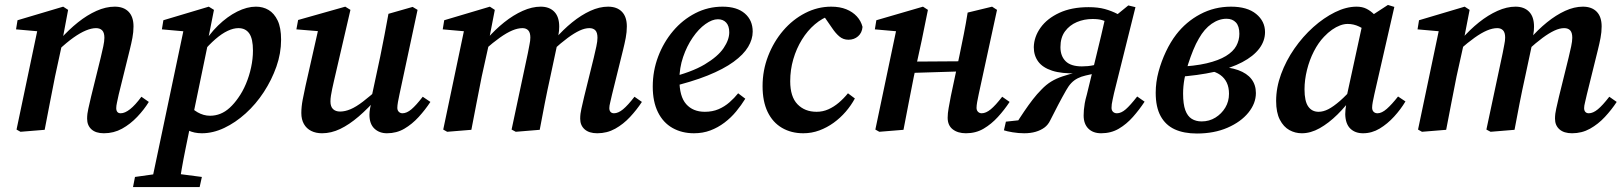

<svg xmlns="http://www.w3.org/2000/svg" viewBox="-20 -526 6579 778"><path d="M63 8 47 -1 135 -420 170 -396 45 -407 51 -444 236 -499 256 -486 232 -358V-350L203 -216Q192 -163 182 -109Q172 -55 161 0ZM401 14Q368 14 350.5 -2Q333 -18 333 -45Q333 -65 338 -86Q343 -107 349 -134L388 -292Q394 -317 398.5 -338Q403 -359 403 -373Q403 -394 394 -403Q385 -412 369 -412Q351 -412 328 -402.5Q305 -393 277.5 -373.5Q250 -354 217 -323L214 -367H224Q259 -406 296 -435.5Q333 -465 371 -482Q409 -499 445 -499Q481 -499 501 -478.5Q521 -458 521 -419Q521 -396 516.5 -372.5Q512 -349 506 -325L461 -143Q457 -124 454 -110.5Q451 -97 451 -88Q451 -78 455.5 -72.5Q460 -67 469 -67Q486 -67 507 -83.5Q528 -100 553 -134L583 -113Q564 -82 536 -52.5Q508 -23 474.5 -4.5Q441 14 401 14Z M519 232 527 191 641 175H675L798 191L789 232ZM590 232 727 -419 760 -396 636 -407 642 -444 826 -499 847 -486 821 -355 823 -351 758 -37 752 -22Q741 32 732 76Q723 120 716.5 157.5Q710 195 704 232ZM798 14Q767 14 743 2.5Q719 -9 696 -33L734 -113Q756 -85 780.5 -71Q805 -57 831 -57Q853 -57 873 -65Q893 -73 911 -89.5Q929 -106 945 -129Q963 -154 976.5 -186Q990 -218 997.5 -253Q1005 -288 1005 -321Q1005 -369 990 -390.5Q975 -412 946 -412Q926 -412 902.5 -401Q879 -390 853 -367.5Q827 -345 799 -312L788 -337H798Q826 -386 863.5 -422.5Q901 -459 941 -479Q981 -499 1017 -499Q1046 -499 1068.5 -485.5Q1091 -472 1105 -443Q1119 -414 1119 -365Q1119 -310 1100 -256Q1081 -202 1049 -153Q1017 -104 975.5 -66.5Q934 -29 888.5 -7.5Q843 14 798 14Z M1285 14Q1260 14 1241 4.5Q1222 -5 1211.5 -23.5Q1201 -42 1201 -68Q1201 -93 1206.5 -122Q1212 -151 1218 -178L1274 -426L1291 -398L1181 -407L1188 -445L1379 -499L1400 -486L1333 -197Q1329 -180 1326 -165.5Q1323 -151 1321 -138.5Q1319 -126 1319 -115Q1319 -94 1329.5 -84Q1340 -74 1358 -74Q1378 -74 1400.5 -83.5Q1423 -93 1451 -114.5Q1479 -136 1516 -169L1527 -133H1512Q1472 -87 1433.5 -54Q1395 -21 1358.5 -3.5Q1322 14 1285 14ZM1548 14Q1517 14 1497 -5Q1477 -24 1477 -61Q1477 -72 1479.5 -86.5Q1482 -101 1489 -125H1484L1521 -298Q1530 -341 1538 -384Q1546 -427 1554 -470L1652 -498L1672 -486L1599 -145Q1595 -127 1592.5 -112.5Q1590 -98 1590 -89Q1590 -79 1596 -73Q1602 -67 1611 -67Q1628 -67 1647 -83Q1666 -99 1693 -134L1724 -113Q1703 -81 1676.5 -52Q1650 -23 1618.5 -4.5Q1587 14 1548 14Z M1792 8 1776 -1 1864 -420 1899 -396 1774 -407 1780 -444 1965 -499 1985 -486 1960 -357 1963 -356 1932 -216Q1921 -163 1911 -109Q1901 -55 1890 0ZM2070 8 2053 -1 2119 -311Q2122 -329 2125.5 -345Q2129 -361 2129 -374Q2129 -394 2120.5 -403Q2112 -412 2097 -412Q2078 -412 2055.5 -402.5Q2033 -393 2005.5 -373.5Q1978 -354 1944 -324L1942 -367H1952Q1986 -406 2023 -435.5Q2060 -465 2098 -482Q2136 -499 2171 -499Q2206 -499 2226 -478.5Q2246 -458 2246 -418Q2246 -401 2243 -386Q2240 -371 2237 -355L2239 -351L2210 -215Q2198 -161 2187.5 -107.5Q2177 -54 2167 0ZM2400 14Q2367 14 2349 -2Q2331 -18 2331 -45Q2331 -65 2336 -86Q2341 -107 2347 -134L2386 -292Q2392 -317 2396.5 -338Q2401 -359 2401 -373Q2401 -394 2392.5 -403Q2384 -412 2368 -412Q2350 -412 2328.5 -402Q2307 -392 2280.5 -372.5Q2254 -353 2220 -322L2218 -367H2228Q2262 -406 2298.5 -435.5Q2335 -465 2372 -482Q2409 -499 2444 -499Q2480 -499 2500 -478.5Q2520 -458 2520 -419Q2520 -396 2515.5 -372.5Q2511 -349 2505 -325L2460 -143Q2456 -124 2452.5 -110.5Q2449 -97 2449 -88Q2449 -78 2454 -72.5Q2459 -67 2468 -67Q2485 -67 2504.5 -83Q2524 -99 2551 -134L2581 -113Q2560 -81 2533 -52Q2506 -23 2473 -4.5Q2440 14 2400 14Z M2792 14Q2743 14 2705 -7.5Q2667 -29 2646 -71.5Q2625 -114 2625 -175Q2625 -239 2647 -297Q2669 -355 2707.5 -400.5Q2746 -446 2797.5 -472.5Q2849 -499 2908 -499Q2966 -499 2998 -471.5Q3030 -444 3030 -398Q3030 -367 3011.5 -336Q2993 -305 2952.5 -275.5Q2912 -246 2847.5 -220Q2783 -194 2690 -172L2688 -210Q2782 -233 2835.5 -265Q2889 -297 2912 -331Q2935 -365 2935 -395Q2935 -421 2922.5 -434.5Q2910 -448 2889 -448Q2866 -448 2838.5 -428.5Q2811 -409 2787 -374Q2763 -339 2748 -295Q2733 -251 2733 -203Q2733 -135 2760.5 -104Q2788 -73 2836 -73Q2867 -73 2891.5 -83.5Q2916 -94 2936 -111.5Q2956 -129 2971 -148L3000 -126Q2984 -100 2963 -74.5Q2942 -49 2915.5 -29Q2889 -9 2858.5 2.5Q2828 14 2792 14Z M3235 14Q3186 14 3148.5 -8Q3111 -30 3090.5 -72.5Q3070 -115 3070 -177Q3070 -241 3092.5 -299Q3115 -357 3153.5 -402Q3192 -447 3242.5 -473Q3293 -499 3348 -499Q3383 -499 3409 -488.5Q3435 -478 3452 -459.5Q3469 -441 3475 -417Q3473 -393 3457 -379Q3441 -365 3418 -365Q3397 -365 3381.5 -378Q3366 -391 3352 -412L3307 -477H3368V-464H3346Q3312 -453 3282 -427.5Q3252 -402 3229.5 -365.5Q3207 -329 3194.5 -286Q3182 -243 3182 -197Q3182 -134 3211.5 -103.5Q3241 -73 3289 -73Q3314 -73 3336.5 -83Q3359 -93 3379 -110Q3399 -127 3416 -148L3444 -127Q3429 -99 3407 -73.5Q3385 -48 3358 -28.5Q3331 -9 3300 2.5Q3269 14 3235 14Z M3543 8 3527 -1 3615 -420 3650 -396 3525 -407 3531 -444 3720 -499 3740 -486 3715 -363 3683 -216Q3672 -163 3662 -109Q3652 -55 3641 0ZM3622 -229V-276L3916 -278V-238ZM3894 14Q3861 14 3840.5 -2Q3820 -18 3820 -49Q3820 -67 3824 -88.5Q3828 -110 3833 -137L3868 -302Q3877 -345 3885.5 -388Q3894 -431 3901 -475L4000 -499L4020 -486L3946 -145Q3942 -127 3939.5 -112.5Q3937 -98 3937 -89Q3937 -79 3943 -73Q3949 -67 3958 -67Q3975 -67 3994.5 -83Q4014 -99 4041 -134L4071 -113Q4050 -81 4023.5 -52Q3997 -23 3965.5 -4.5Q3934 14 3894 14Z M4048 2 4056 -33 4148 -43 4092 -16Q4112 -48 4130 -74.5Q4148 -101 4165 -123Q4182 -145 4200 -163Q4219 -183 4239.5 -195.5Q4260 -208 4285.5 -216.5Q4311 -225 4343 -233V-229Q4282 -227 4243.5 -239.5Q4205 -252 4187 -276.5Q4169 -301 4169 -335Q4170 -377 4196.5 -414Q4223 -451 4272.5 -474Q4322 -497 4391 -497Q4429 -497 4456.5 -489.5Q4484 -482 4509 -469L4552 -504L4581 -497L4494 -148Q4491 -133 4488.5 -122.5Q4486 -112 4485 -104Q4484 -96 4484 -89Q4484 -79 4490 -73Q4496 -67 4506 -67Q4523 -67 4541.5 -83Q4560 -99 4588 -135L4618 -114Q4597 -82 4571 -52.5Q4545 -23 4513.5 -4.5Q4482 14 4442 14Q4409 14 4390 -5Q4371 -24 4371 -58Q4371 -69 4372 -81Q4373 -93 4375.5 -107.5Q4378 -122 4384 -143L4421 -295Q4432 -339 4442 -382Q4452 -425 4462 -469L4473 -434Q4461 -440 4446 -444.5Q4431 -449 4407 -449Q4373 -449 4343.5 -436.5Q4314 -424 4295.5 -399Q4277 -374 4277 -335Q4277 -299 4298 -278Q4319 -257 4364 -257Q4389 -257 4410 -261.5Q4431 -266 4455 -274L4446 -235L4379 -220Q4361 -216 4346.5 -208.5Q4332 -201 4321 -189.5Q4310 -178 4300 -160Q4284 -132 4268 -101.5Q4252 -71 4236 -39Q4227 -20 4212 -9Q4197 2 4176.5 8Q4156 14 4130 14Q4107 14 4083 10Q4059 6 4048 2Z M4830 15Q4777 15 4740 -2Q4703 -19 4683 -55.5Q4663 -92 4663 -150Q4663 -193 4674.5 -235.5Q4686 -278 4704.5 -317Q4723 -356 4746 -386Q4786 -438 4843.5 -468.5Q4901 -499 4968 -499Q5034 -499 5070 -469.5Q5106 -440 5106 -396Q5106 -360 5082.5 -329Q5059 -298 5013.5 -274Q4968 -250 4901.5 -235Q4835 -220 4747 -214V-255Q4821 -258 4869.5 -269.5Q4918 -281 4947.5 -299Q4977 -317 4989.5 -340Q5002 -363 5002 -389Q5002 -420 4988 -435Q4974 -450 4950 -450Q4919 -450 4889.5 -429.5Q4860 -409 4838 -370Q4826 -350 4815 -323Q4804 -296 4794.5 -266.5Q4785 -237 4779.5 -206.5Q4774 -176 4774 -147Q4774 -104 4783 -79.5Q4792 -55 4809 -44.5Q4826 -34 4849 -34Q4880 -34 4905 -49.5Q4930 -65 4945 -90Q4960 -115 4960 -146Q4960 -172 4951 -191Q4942 -210 4924.5 -222.5Q4907 -235 4881 -240L4907 -268L4906 -256Q4961 -255 4997 -242Q5033 -229 5051 -205.5Q5069 -182 5069 -149Q5069 -107 5038.5 -69.5Q5008 -32 4954 -8.5Q4900 15 4830 15Z M5255 14Q5228 14 5204.5 1Q5181 -12 5166 -41Q5151 -70 5151 -117Q5151 -171 5171 -225.5Q5191 -280 5225 -329Q5259 -378 5301.5 -416Q5344 -454 5389.5 -476.5Q5435 -499 5477 -499Q5500 -499 5517 -490.5Q5534 -482 5549 -467Q5564 -452 5578 -432L5529 -391Q5509 -408 5487 -418.5Q5465 -429 5441 -429Q5426 -429 5410 -423Q5394 -417 5377.5 -405.5Q5361 -394 5345 -377Q5322 -353 5304 -318Q5286 -283 5276 -242.5Q5266 -202 5266 -164Q5266 -116 5281 -94.5Q5296 -73 5323 -73Q5342 -73 5362.5 -83.5Q5383 -94 5409.5 -117Q5436 -140 5468 -177L5475 -141H5466Q5435 -97 5399.5 -62Q5364 -27 5327.5 -6.5Q5291 14 5255 14ZM5503 14Q5471 14 5451.5 -5Q5432 -24 5431 -63Q5431 -73 5432 -82Q5433 -91 5434.5 -100Q5436 -109 5438 -119L5434 -122L5504 -444L5515 -448L5604 -506L5630 -498L5549 -144Q5545 -126 5542.5 -112.5Q5540 -99 5540 -90Q5540 -79 5546 -73Q5552 -67 5562 -67Q5579 -67 5599.5 -85Q5620 -103 5645 -135L5675 -115Q5656 -83 5629 -53.5Q5602 -24 5570.5 -5Q5539 14 5503 14Z M5742 8 5726 -1 5814 -420 5849 -396 5724 -407 5730 -444 5915 -499 5935 -486 5910 -357 5913 -356 5882 -216Q5871 -163 5861 -109Q5851 -55 5840 0ZM6020 8 6003 -1 6069 -311Q6072 -329 6075.5 -345Q6079 -361 6079 -374Q6079 -394 6070.5 -403Q6062 -412 6047 -412Q6028 -412 6005.5 -402.5Q5983 -393 5955.5 -373.5Q5928 -354 5894 -324L5892 -367H5902Q5936 -406 5973 -435.5Q6010 -465 6048 -482Q6086 -499 6121 -499Q6156 -499 6176 -478.5Q6196 -458 6196 -418Q6196 -401 6193 -386Q6190 -371 6187 -355L6189 -351L6160 -215Q6148 -161 6137.5 -107.5Q6127 -54 6117 0ZM6350 14Q6317 14 6299 -2Q6281 -18 6281 -45Q6281 -65 6286 -86Q6291 -107 6297 -134L6336 -292Q6342 -317 6346.5 -338Q6351 -359 6351 -373Q6351 -394 6342.5 -403Q6334 -412 6318 -412Q6300 -412 6278.5 -402Q6257 -392 6230.5 -372.5Q6204 -353 6170 -322L6168 -367H6178Q6212 -406 6248.5 -435.5Q6285 -465 6322 -482Q6359 -499 6394 -499Q6430 -499 6450 -478.5Q6470 -458 6470 -419Q6470 -396 6465.5 -372.5Q6461 -349 6455 -325L6410 -143Q6406 -124 6402.5 -110.5Q6399 -97 6399 -88Q6399 -78 6404 -72.5Q6409 -67 6418 -67Q6435 -67 6454.5 -83Q6474 -99 6501 -134L6531 -113Q6510 -81 6483 -52Q6456 -23 6423 -4.5Q6390 14 6350 14Z"/></svg>

Font: Source Serif 4 18pt SemiBold
Style: Italic
Weight: 600
Italic angle: -12°
Designer: Frank Grießhammer
Foundry: Adobe Systems Incorporated
Version: Version 4.004;hotconv 1.0.116;makeotfexe 2.5.65601